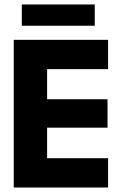

<svg xmlns="http://www.w3.org/2000/svg" viewBox="-20 -838 574 858"><path d="M41.5 -660H463V-529H190.5V-394.5H460.5V-267.5H190.5V-131H463V0H41.5ZM77.5 -723V-818H403.5V-723Z"/></svg>

Font: League Spartan Thin
Style: Bold
Weight: 700
Version: Version 2.002